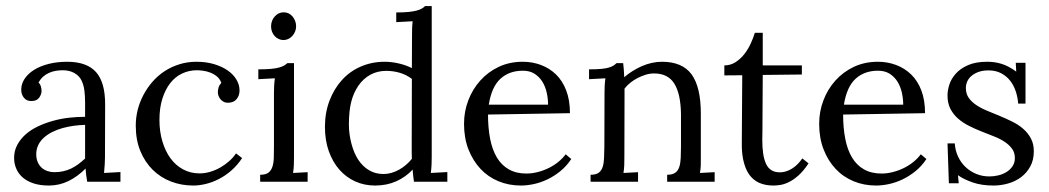

<svg xmlns="http://www.w3.org/2000/svg" viewBox="-20 -585 3377 618"><path d="M253.9 -183.1Q236.3 -182.6 218 -180.2Q199.7 -177.7 181.9 -172.9Q164.1 -168 148.4 -160.2Q132.8 -152.3 121.1 -141.8Q109.4 -131.3 102.8 -117.4Q96.2 -103.5 96.7 -85.9Q97.2 -72.3 102.1 -61.8Q106.9 -51.3 115 -44.4Q123 -37.6 133.3 -34.2Q143.6 -30.8 154.8 -30.8Q169.9 -30.8 183.1 -33.7Q196.3 -36.6 208.3 -42.2Q220.2 -47.9 231.2 -55.9Q242.2 -64 253.9 -74.7ZM48.3 -296.4Q48.3 -314.9 59.3 -331.5Q70.3 -348.1 90.1 -360.4Q109.9 -372.6 137 -379.4Q164.1 -386.2 196.3 -386.2Q259.3 -386.2 289.1 -353Q318.8 -319.8 318.4 -247.6L317.9 -79.1Q317.9 -67.9 317.1 -55.9Q316.4 -43.9 314.9 -28.3L367.7 -31.2V0H260.7Q258.3 -12.7 257.3 -22.2Q256.3 -31.7 255.4 -42.5Q230.5 -17.1 200.7 -2.4Q170.9 12.2 137.7 12.2Q109.4 12.2 88.4 5.4Q67.4 -1.5 53.5 -13.4Q39.6 -25.4 32.5 -41.7Q25.4 -58.1 25.4 -76.7Q25.4 -99.6 35.6 -118.7Q45.9 -137.7 62.7 -152.6Q79.6 -167.5 102.3 -178.2Q125 -189 150.4 -196Q175.8 -203.1 202.4 -206.1Q229 -209 253.9 -209V-255.4Q253.9 -274.9 251.7 -293.2Q249.5 -311.5 242.2 -326.4Q234.9 -341.3 219 -350.1Q203.1 -358.9 182.1 -358.9Q169.9 -358.9 158.9 -356.9Q147.9 -355 137.5 -350.3Q127 -345.7 118.4 -337.9Q109.9 -330.1 104 -319.3Q109.9 -313.5 111.8 -305.9Q113.8 -298.3 113.8 -291.5Q113.8 -287.1 111.8 -281.5Q109.9 -275.9 106.2 -270.8Q102.5 -265.6 96.4 -262.7Q90.3 -259.8 80.1 -259.8Q65.4 -259.8 56.9 -270.5Q48.3 -281.2 48.3 -296.4Z M692.4 -318.4Q687.5 -331.5 677.7 -339.4Q668 -347.2 656.2 -351.6Q644.5 -356 633.1 -357.4Q621.6 -358.9 613.8 -358.9Q588.4 -358.9 566.2 -348.4Q543.9 -337.9 528.1 -317.6Q512.2 -297.4 502.7 -267.6Q493.2 -237.8 493.2 -198.7Q493.2 -161.6 502.7 -129.9Q512.2 -98.1 528.8 -75.4Q545.4 -52.7 569.3 -39.8Q593.3 -26.9 622.1 -26.9Q639.6 -26.9 656.7 -32Q673.8 -37.1 689.2 -45.9Q704.6 -54.7 717.5 -66.2Q730.5 -77.6 739.7 -91.3L759.3 -76.2Q744.1 -53.2 724.9 -36.4Q705.6 -19.5 684.6 -8.8Q663.6 2 642.3 7.1Q621.1 12.2 602.1 12.2Q564 12.2 530.3 -0.7Q496.6 -13.7 471.4 -38.6Q446.3 -63.5 431.6 -99.1Q417 -134.8 417 -180.7Q417 -206.5 423.3 -231.7Q429.7 -256.8 441.9 -279.8Q454.1 -302.7 471.2 -322.3Q488.3 -341.8 510 -356Q531.7 -370.1 557.6 -378.2Q583.5 -386.2 612.3 -386.2Q643.1 -386.2 668.7 -378.7Q694.3 -371.1 712.6 -358.4Q731 -345.7 741 -328.9Q751 -312 751 -293.9Q751 -277.8 741.9 -266.4Q732.9 -254.9 715.8 -254.4Q706.1 -253.9 699.5 -257.6Q692.9 -261.2 689 -266.4Q685.1 -271.5 683.1 -277.3Q681.2 -283.2 681.2 -288.1Q681.2 -295.4 683.6 -303.5Q686 -311.5 692.4 -318.4Z M861.8 -284.7Q861.8 -295.9 862.3 -306.9Q862.8 -317.9 864.7 -333L811.5 -330.1V-361.8Q836.4 -361.8 852.3 -363.3Q868.2 -364.7 878.4 -367.7Q888.7 -370.6 894.5 -374Q900.4 -377.4 904.8 -381.8H926.3V-79.1Q926.3 -64.5 925.8 -53Q925.3 -41.5 923.3 -28.3L970.2 -30.8V0H817.4V-22.5Q835 -22.5 843.8 -29.1Q852.5 -35.6 856.7 -47.9Q860.8 -60.1 861.3 -76.9Q861.8 -93.8 861.8 -113.8ZM933.1 -500Q933.1 -491.2 929.7 -483.2Q926.3 -475.1 920.7 -469Q915 -462.9 907.7 -459.5Q900.4 -456.1 892.6 -456.1Q884.3 -456.1 877 -459.5Q869.6 -462.9 864 -469Q858.4 -475.1 855.5 -483.2Q852.5 -491.2 852.5 -500Q852.5 -509.8 855.7 -517.8Q858.9 -525.9 864.5 -532.2Q870.1 -538.6 877.4 -542Q884.8 -545.4 893.1 -545.4Q901.9 -545.4 908.9 -542Q916 -538.6 921.4 -532.2Q926.8 -525.9 929.9 -517.8Q933.1 -509.8 933.1 -500Z M1369.6 -79.1Q1369.6 -67.9 1369.1 -55.9Q1368.7 -43.9 1366.7 -28.3L1419.9 -31.2V0H1312.5Q1311 -10.7 1309.8 -20.3Q1308.6 -29.8 1308.1 -39.1Q1286.6 -15.6 1255.9 -1.7Q1225.1 12.2 1187.5 12.2Q1152.8 12.2 1123.5 -1Q1094.2 -14.2 1072.5 -38.8Q1050.8 -63.5 1038.3 -98.4Q1025.9 -133.3 1025.9 -176.8Q1025.9 -222.2 1040.5 -260.7Q1055.2 -299.3 1080.6 -327.4Q1106 -355.5 1141.4 -370.8Q1176.8 -386.2 1218.3 -386.2Q1231 -386.2 1243.4 -384.5Q1255.9 -382.8 1267.3 -379.9Q1278.8 -377 1288.6 -373.3Q1298.3 -369.6 1305.7 -365.7L1306.2 -467.8Q1306.2 -479.5 1306.4 -490.5Q1306.6 -501.5 1308.1 -516.6L1255.4 -513.7V-544.9Q1279.8 -544.9 1295.9 -546.6Q1312 -548.3 1322.3 -551.3Q1332.5 -554.2 1338.1 -557.6Q1343.8 -561 1348.1 -565.4H1369.6ZM1214.8 -24.9Q1227.1 -24.9 1240 -28.6Q1252.9 -32.2 1264.6 -38.8Q1276.4 -45.4 1286.9 -54.4Q1297.4 -63.5 1305.7 -73.7Q1305.2 -83 1305.2 -93.3Q1305.2 -103.5 1305.2 -115.2L1305.7 -331.1Q1287.6 -344.7 1266.6 -350.8Q1245.6 -356.9 1223.1 -356.9Q1194.8 -356.9 1172.1 -344.5Q1149.4 -332 1133.5 -309.1Q1117.7 -286.1 1110.4 -256.8Q1103 -227.5 1103 -183.6Q1103 -153.3 1111.3 -122.1Q1119.6 -90.8 1133.8 -69.8Q1147.9 -48.8 1168.2 -36.9Q1188.5 -24.9 1214.8 -24.9Z M1663.1 -357.4Q1619.1 -357.4 1590.8 -331.5Q1562.5 -305.7 1553.2 -248H1744.1Q1744.1 -267.6 1739.7 -287.1Q1735.4 -306.6 1725.6 -322.3Q1715.8 -337.9 1700.4 -347.7Q1685.1 -357.4 1663.1 -357.4ZM1814.5 -220.7 1550.8 -216.3Q1550.8 -173.3 1557.6 -138.2Q1564.5 -103 1579.3 -78.1Q1594.2 -53.2 1617.9 -39.8Q1641.6 -26.4 1674.3 -26.4Q1691.9 -26.4 1710.2 -31Q1728.5 -35.6 1745.6 -43.9Q1762.7 -52.2 1776.9 -63.7Q1791 -75.2 1800.8 -88.4L1818.8 -73.2Q1803.7 -50.3 1783.4 -33.9Q1763.2 -17.6 1741.5 -7.3Q1719.7 2.9 1697.8 7.6Q1675.8 12.2 1656.7 12.2Q1617.7 12.2 1584.2 -1.7Q1550.8 -15.6 1526.4 -41.7Q1502 -67.9 1487.8 -104.2Q1473.6 -140.6 1473.6 -186.5Q1473.6 -226.1 1487.3 -262Q1501 -297.9 1525.9 -325.7Q1550.8 -353.5 1585.4 -369.9Q1620.1 -386.2 1662.6 -386.2Q1693.4 -386.2 1720.9 -376Q1748.5 -365.7 1769.5 -345.5Q1790.5 -325.2 1802.5 -293.9Q1814.5 -262.7 1814.5 -220.7Z M1925.8 -284.7Q1925.8 -295.9 1926.3 -308.1Q1926.8 -320.3 1928.7 -333L1876 -330.1V-361.8Q1900.4 -361.8 1915.8 -363.3Q1931.2 -364.7 1940.4 -367.7Q1949.7 -370.6 1954.8 -374Q1960 -377.4 1964.4 -381.8H1985.8Q1986.8 -373 1987.8 -362.3Q1988.8 -351.6 1989.3 -336.4Q2001.5 -347.2 2015.9 -356.2Q2030.3 -365.2 2045.9 -372.1Q2061.5 -378.9 2078.1 -382.6Q2094.7 -386.2 2110.8 -386.2Q2176.3 -386.2 2206.1 -345.5Q2235.8 -304.7 2235.8 -219.2V-79.1Q2235.8 -64.5 2235.6 -53Q2235.4 -41.5 2232.9 -28.3L2280.3 -30.8V0H2127.4V-22.5Q2144.5 -22.5 2153.6 -29.1Q2162.6 -35.6 2166.5 -47.9Q2170.4 -60.1 2171.1 -76.9Q2171.9 -93.8 2171.9 -113.8V-218.3Q2170.9 -283.2 2150.4 -315.9Q2129.9 -348.6 2085.4 -348.6Q2071.8 -348.6 2058.3 -344.5Q2044.9 -340.3 2032.5 -334Q2020 -327.6 2009 -318.8Q1998 -310.1 1990.2 -299.8Q1990.2 -293 1990.2 -285.6Q1990.2 -278.3 1990.2 -270.5L1989.7 -79.1Q1989.7 -64.5 1989.3 -53Q1988.8 -41.5 1986.8 -28.3L2033.7 -30.8V0H1880.9V-22.5Q1898.4 -22.5 1907.2 -29.1Q1916 -35.6 1919.9 -47.9Q1923.8 -60.1 1924.3 -76.9Q1924.8 -93.8 1925.3 -113.8Z M2311.5 -374.5Q2331.5 -374.5 2347.7 -385Q2363.8 -395.5 2376 -411.1Q2388.2 -426.8 2396.5 -445.1Q2404.8 -463.4 2409.7 -479.5H2435.1Q2435.1 -449.2 2435.1 -423.3Q2435.1 -397.5 2435.1 -374.5H2561V-345.2L2435.1 -343.8Q2434.6 -294.9 2434.6 -260.5Q2434.6 -226.1 2434.3 -203.1Q2434.1 -180.2 2434.1 -166.7Q2434.1 -153.3 2433.8 -146.5Q2433.6 -139.6 2433.6 -137.7Q2433.6 -135.7 2433.6 -135.3Q2433.6 -109.9 2436.5 -90.3Q2439.5 -70.8 2445.8 -57.4Q2452.1 -43.9 2463.1 -37.1Q2474.1 -30.3 2490.2 -30.3Q2509.8 -30.3 2528.8 -42Q2547.9 -53.7 2562.5 -75.2L2582.5 -59.1Q2565.9 -34.2 2549.8 -20Q2533.7 -5.9 2519 1.2Q2504.4 8.3 2491.7 10.3Q2479 12.2 2469.7 12.2Q2458 12.2 2446.3 10.3Q2434.6 8.3 2423.1 3.2Q2411.6 -2 2401.4 -11.7Q2391.1 -21.5 2383.5 -36.9Q2376 -52.2 2371.6 -74.2Q2367.2 -96.2 2367.7 -126L2369.1 -342.8L2311.5 -342.3Z M2806.2 -357.4Q2762.2 -357.4 2733.9 -331.5Q2705.6 -305.7 2696.3 -248H2887.2Q2887.2 -267.6 2882.8 -287.1Q2878.4 -306.6 2868.7 -322.3Q2858.9 -337.9 2843.5 -347.7Q2828.1 -357.4 2806.2 -357.4ZM2957.5 -220.7 2693.8 -216.3Q2693.8 -173.3 2700.7 -138.2Q2707.5 -103 2722.4 -78.1Q2737.3 -53.2 2761 -39.8Q2784.7 -26.4 2817.4 -26.4Q2835 -26.4 2853.3 -31Q2871.6 -35.6 2888.7 -43.9Q2905.8 -52.2 2919.9 -63.7Q2934.1 -75.2 2943.8 -88.4L2961.9 -73.2Q2946.8 -50.3 2926.5 -33.9Q2906.2 -17.6 2884.5 -7.3Q2862.8 2.9 2840.8 7.6Q2818.8 12.2 2799.8 12.2Q2760.7 12.2 2727.3 -1.7Q2693.8 -15.6 2669.4 -41.7Q2645 -67.9 2630.9 -104.2Q2616.7 -140.6 2616.7 -186.5Q2616.7 -226.1 2630.4 -262Q2644 -297.9 2668.9 -325.7Q2693.8 -353.5 2728.5 -369.9Q2763.2 -386.2 2805.7 -386.2Q2836.4 -386.2 2864 -376Q2891.6 -365.7 2912.6 -345.5Q2933.6 -325.2 2945.6 -293.9Q2957.5 -262.7 2957.5 -220.7Z M3164.6 -17.1Q3178.7 -17.1 3193.1 -20.5Q3207.5 -23.9 3219.5 -31.2Q3231.4 -38.6 3239 -49.8Q3246.6 -61 3246.6 -76.2Q3246.6 -94.2 3237.1 -106.9Q3227.5 -119.6 3212.4 -129.4Q3197.3 -139.2 3177.7 -146.7Q3158.2 -154.3 3137.9 -162.4Q3117.7 -170.4 3098.4 -180.2Q3079.1 -189.9 3064 -203.1Q3048.8 -216.3 3039.3 -234.4Q3029.8 -252.4 3029.8 -277.8Q3029.8 -293.5 3035.6 -312.3Q3041.5 -331.1 3056.2 -347.7Q3070.8 -364.3 3095.5 -375.2Q3120.1 -386.2 3157.7 -386.2Q3168 -386.2 3179.7 -384.8Q3191.4 -383.3 3203.4 -379.6Q3215.3 -376 3227.3 -369.6Q3239.3 -363.3 3251 -354.5L3249.5 -382.8H3280.8V-251.5H3257.3Q3255.9 -271 3249.8 -290Q3243.7 -309.1 3232.2 -324.2Q3220.7 -339.4 3203.1 -348.9Q3185.5 -358.4 3161.6 -358.4Q3144 -358.4 3130.6 -353.8Q3117.2 -349.1 3107.7 -341.3Q3098.1 -333.5 3093.5 -323.2Q3088.9 -313 3088.9 -301.8Q3088.9 -283.2 3098.1 -270Q3107.4 -256.8 3122.8 -246.6Q3138.2 -236.3 3158 -228.3Q3177.7 -220.2 3198.2 -211.7Q3218.8 -203.1 3238.5 -193.4Q3258.3 -183.6 3273.4 -170.4Q3288.6 -157.2 3298.1 -139.6Q3307.6 -122.1 3307.6 -98.1Q3307.6 -69.8 3296.1 -49.1Q3284.7 -28.3 3266.4 -14.6Q3248 -1 3224.9 5.6Q3201.7 12.2 3177.7 12.2Q3139.6 12.2 3110.8 2.2Q3082 -7.8 3063.5 -21L3065.9 4.9H3034.2L3029.8 -123.5H3053.2Q3054.7 -100.1 3064 -80.6Q3073.2 -61 3088.4 -46.9Q3103.5 -32.7 3123 -24.9Q3142.6 -17.1 3164.6 -17.1Z"/></svg>

Font: Parastoo Print
Style: Print
Weight: 400
Foundry: Saber Rastikerdar (saber.rastikerdar@gmail.com)
Version: Version 1.0.0-alpha5